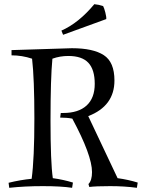

<svg xmlns="http://www.w3.org/2000/svg" viewBox="-20 -888 677 916"><path d="M35 -649 323 -658Q424 -658 475 -625Q526 -592 526 -504Q526 -382 401 -334L541 -38Q592 -31 637 -17L633 8Q574 0 505.5 0Q437 0 406 4L402 -10Q419 -27 419 -67Q419 -147 325 -322Q300 -327 267 -327L270 -349H282Q354 -349 393 -384.5Q432 -420 432 -488Q432 -556 401.5 -588.5Q371 -621 306 -621Q266 -621 230 -608Q221 -514 221 -313.5Q221 -113 232 -38Q283 -31 328 -17L324 8Q271 0 184.5 0Q98 0 24 8L21 -16Q78 -30 131 -35Q144 -131 144 -322.5Q144 -514 133 -608Q85 -624 35 -624ZM487 -797 281 -722 273 -742Q355 -778 430 -868Q452 -866 472 -859Q477 -850 482.5 -828.5Q488 -807 487 -797Z"/></svg>

Font: Almendra
Style: Regular
Weight: 400
Designer: Ana Sanfelippo
Foundry: Ana Sanfelippo
Version: Version 1.004